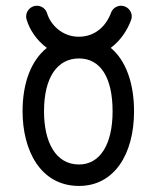

<svg xmlns="http://www.w3.org/2000/svg" viewBox="-20 -626 535 656"><path d="M250 -64C169.4 -64 130.4 -141.6 130.4 -245.6C130.4 -361.8 175.8 -426.3 250 -426.3C322.8 -426.3 364.7 -361.8 364.7 -245.6C364.7 -130.9 320.8 -64 250 -64ZM250 9.3C370.6 9.3 438 -99.6 438 -245.6C438 -342.3 409.7 -419.9 358.4 -462.4C391.1 -486.8 414.6 -521.5 427.7 -557.1C429.2 -561 430.2 -565.4 430.2 -569.8C430.2 -589.8 413.6 -606.4 393.6 -606.4C377.9 -606.4 364.3 -596.2 359.4 -582.5C342.8 -537.6 305.7 -500.5 249 -500.5C191.4 -500.5 151.9 -543 141.1 -580.1C136.7 -595.2 122.6 -606.4 106 -606.4C85.9 -606.4 69.3 -589.8 69.3 -569.8C69.3 -566.4 69.8 -563 70.8 -559.6C81.1 -524.4 105 -488.3 140.1 -462.4C86.4 -419.4 57.1 -342.8 57.1 -245.6C57.1 -113.8 117.2 9.3 250 9.3Z"/></svg>

Font: Velvelyne
Style: Regular
Weight: 400
Designer: Manon Van der Borght et Mariel Nils
Foundry: Velvetyne
Version: Version 1.070;Glyphs 3.3.1 (3343)